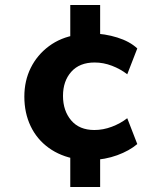

<svg xmlns="http://www.w3.org/2000/svg" viewBox="-20 -630 640 765"><path d="M260 115V-30L285 4Q221 -7 174 -41Q127 -75 102 -127.5Q77 -180 77 -245Q77 -308 102.5 -359.5Q128 -411 175 -446Q222 -481 285 -491L260 -456V-610H379V-465L344 -497Q398 -496 447.5 -480.5Q497 -465 527 -437L487 -334Q460 -355 426 -368Q392 -381 357 -381Q297 -381 264 -344Q231 -307 231 -248Q231 -189 263.5 -150.5Q296 -112 356 -112Q391 -112 425.5 -125Q460 -138 487 -159L527 -56Q495 -29 447 -11.5Q399 6 342 8L379 -22V115Z"/></svg>

Font: Nunito Sans 12pt ExtraLight ExtraBold
Style: Regular
Weight: 800
Version: Version 3.101;gftools[0.9.27]